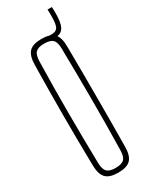

<svg xmlns="http://www.w3.org/2000/svg" viewBox="-239 -964 780 1009"><g transform="rotate(-30 151.0 -459.0)"><path d="M151.5 5.5Q99 5.5 76.8 -17.5Q54.5 -40.5 53.5 -93.5Q52 -175 51.2 -250.5Q50.5 -326 50.5 -399.8Q50.5 -473.5 51.2 -548.8Q52 -624 53.5 -705.5Q54.5 -759.5 76.8 -782.5Q99 -805.5 151.5 -805.5Q204 -805.5 226.5 -782.5Q249 -759.5 249.5 -705.5Q250.5 -624 250.8 -548.5Q251 -473 251 -399.5Q251 -326 250.8 -250.5Q250.5 -175 249.5 -93.5Q249 -40.5 226.5 -17.5Q204 5.5 151.5 5.5ZM151.5 -23Q188.5 -23 203.5 -38Q218.5 -53 219 -91.5Q221 -174.5 221.5 -251.5Q222 -328.5 222 -403Q222 -477.5 221 -552.8Q220 -628 219 -708Q218.5 -747 203.5 -762Q188.5 -777 151.5 -777Q115 -777 100 -762Q85 -747 84 -708Q82 -628 81.2 -552.8Q80.5 -477.5 80.5 -403Q80.5 -328.5 81.5 -251.5Q82.5 -174.5 84 -91.5Q85 -53 100 -38Q115 -23 151.5 -23ZM211 -773.5Q207.5 -773.5 204.8 -774Q202 -774.5 198.5 -775.5L197.5 -799.5Q201 -799.5 204.2 -799.5Q207.5 -799.5 211 -799.5Q235.5 -799.5 245.5 -813Q255.5 -826.5 257 -860Q257.5 -870 257.8 -880.8Q258 -891.5 257.8 -902.2Q257.5 -913 257 -923H283.5Q284 -913 284.2 -902.2Q284.5 -891.5 284.2 -880.8Q284 -870 283.5 -860Q281 -813.5 264.5 -793.5Q248 -773.5 211 -773.5Z"/></g></svg>

Font: Big Shoulders Display ExtraLight
Style: Regular
Weight: 250
Designer: Patric King
Foundry: XO Type Co
Version: Version 2.002